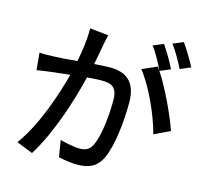

<svg xmlns="http://www.w3.org/2000/svg" viewBox="-123 -994 1246 1168"><g transform="rotate(15 500.0 -409.5)"><path d="M911 -690 977 -718C958 -755 920 -818 894 -855L829 -828C858 -789 890 -733 911 -690ZM795 -647 861 -675C842 -715 805 -777 780 -813L715 -786C744 -749 777 -688 795 -648C788 -656 784 -663 779 -670L686 -629C755 -546 833 -371 859 -265L958 -312C929 -397 856 -557 795 -647ZM439 -776 322 -788C322 -724 313 -649 298 -576C242 -571 190 -567 158 -566C123 -565 97 -563 62 -566L72 -458C100 -463 143 -469 170 -472C193 -475 233 -479 278 -484C243 -350 172 -138 73 -5L176 36C275 -122 345 -349 380 -495C417 -498 450 -500 470 -500C533 -500 571 -486 571 -401C571 -298 557 -174 527 -112C508 -73 481 -65 446 -65C419 -65 365 -75 324 -86L341 18C374 26 420 33 459 33C528 33 579 14 612 -53C652 -138 668 -295 668 -412C668 -550 595 -590 500 -590C477 -590 441 -588 401 -585C410 -630 419 -677 424 -708C428 -731 434 -755 439 -776Z"/></g></svg>

Font: Spoqa Han Sans Neo Medium
Style: Regular
Weight: 500
Designer: [Spoqa Han Sans Neo] Dong-huui Kim ___ Younghwa Kang ___ Yujin Lee ___ [Noto Sans] Ryoko NISHIZUKA ____ (kana & ideograp
Foundry: Spoqa (http://www.spoqa-han-sans.com)
Version: Version 1.100;hotconv 1.0.109;makeotfexe 2.5.65596